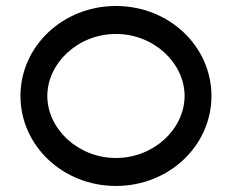

<svg xmlns="http://www.w3.org/2000/svg" viewBox="-20 -605 767 635"><path d="M363.5 -492.7C489.3 -492.7 590.5 -396 590.5 -287.6C590.5 -179.2 489.3 -82.5 363.5 -82.5C237.7 -82.5 136.5 -179.2 136.5 -287.6C136.5 -396 237.7 -492.7 363.5 -492.7ZM363.5 10C539.1 10 679.3 -123.1 679.3 -287.6C679.3 -452.1 539.1 -585.2 363.5 -585.2C187.9 -585.2 47.7 -452.1 47.7 -287.6C47.7 -123.1 187.9 10 363.5 10Z"/></svg>

Font: Hi.
Style: Bold
Weight: 400
Designer: Mew Too, Robert Jablonski
Foundry: Cannot Into Space Fonts
Version: Version 1.996